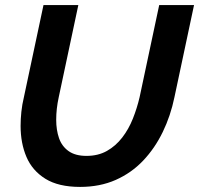

<svg xmlns="http://www.w3.org/2000/svg" viewBox="-20 -730 783 755"><path d="M295 5Q210 5 158.5 -27Q107 -59 84 -113Q61 -167 61 -235Q61 -262 64 -290.5Q67 -319 74 -348L151 -710H288L211 -348Q206 -325 203.5 -303Q201 -281 201 -259Q201 -219 212 -187Q223 -155 249.5 -136Q276 -117 320 -117Q366 -117 400.5 -136.5Q435 -156 460.5 -189Q486 -222 502.5 -263.5Q519 -305 529 -348L606 -710H743L666 -348Q651 -275 620 -211Q589 -147 543 -98.5Q497 -50 435 -22.5Q373 5 295 5Z"/></svg>

Font: Raleway Thin
Style: Bold Italic
Weight: 700
Italic angle: -12°
Version: Version 4.026